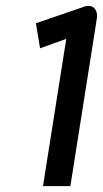

<svg xmlns="http://www.w3.org/2000/svg" viewBox="-20 -612 350 652"><path d="M102 -533 116 -448 205 -480 126 20H219L309 -550C312 -571 303 -593 279 -592C274 -592 270 -591 265 -589Z"/></svg>

Font: Charger Pro
Style: ExBdExtObl
Weight: 400
Designer: Jasper
Foundry: Cannot Into Space Fonts
Version: Version 1.09